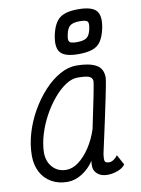

<svg xmlns="http://www.w3.org/2000/svg" viewBox="-102 -1015 804 1097"><g transform="rotate(-10 300.0 -466.5)"><path d="M503 -87 535 -28Q522 -9 492 2.5Q462 14 431 14Q396 14 374.5 -4Q353 -22 352 -49Q352 -58 352.5 -68Q353 -78 355 -82Q326 -38 284.5 -12Q243 14 200 14Q147 14 107 -9Q67 -32 45.5 -73Q24 -114 24 -168Q24 -232 43.5 -298Q63 -364 97.5 -424Q132 -484 175.5 -531Q219 -578 267.5 -605Q316 -632 363 -632Q436 -632 476.5 -610.5Q517 -589 517 -536Q517 -532 515.5 -520.5Q514 -509 509 -483.5Q504 -458 494.5 -411.5Q485 -365 469 -291Q453 -217 429 -108Q425 -82 427.5 -68.5Q430 -55 454 -55Q466 -55 479.5 -64Q493 -73 503 -87ZM205 -55Q241 -55 276.5 -81.5Q312 -108 342.5 -154Q373 -200 392 -258Q415 -367 429.5 -439Q444 -511 445 -527Q444 -548 424.5 -555.5Q405 -563 358 -563Q325 -563 289 -539.5Q253 -516 218.5 -475Q184 -434 156.5 -383.5Q129 -333 112.5 -278.5Q96 -224 95 -173Q96 -120 126.5 -87.5Q157 -55 205 -55ZM388 -694Q310 -694 284 -724Q258 -754 273 -826Q288 -894 322 -920.5Q356 -947 429 -947Q508 -947 534.5 -917Q561 -887 546 -814Q536 -769 518.5 -742.5Q501 -716 469.5 -705Q438 -694 388 -694ZM390 -763Q431 -763 448.5 -776.5Q466 -790 473 -826Q480 -858 471.5 -868Q463 -878 427 -878Q388 -878 370.5 -864.5Q353 -851 346 -814Q339 -783 347.5 -773Q356 -763 390 -763Z"/></g></svg>

Font: Victor Mono
Style: Italic
Weight: 400
Italic angle: -12°
Monospace: yes
Designer: Rune Bjørnerås
Version: Version 1.561;gftools[0.9.30]